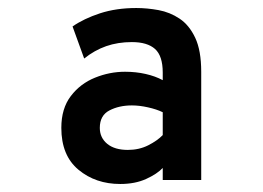

<svg xmlns="http://www.w3.org/2000/svg" viewBox="-20 -732 656 479"><path d="M280 -273Q218.5 -273 175.8 -308.5Q133 -344 133 -413Q133 -461.5 156.8 -492.5Q180.5 -523.5 217 -538.2Q253.5 -553 292 -553Q319 -553 343.2 -547.5Q367.5 -542 386 -532V-551Q386 -592.5 366.8 -609.8Q347.5 -627 309 -627Q274 -627 244.8 -616.8Q215.5 -606.5 190 -586L161 -666Q189 -685.5 229.5 -698.8Q270 -712 320 -712Q347 -712 375.5 -706.8Q404 -701.5 428 -685.5Q452 -669.5 467 -637.8Q482 -606 482 -553V-283H386V-313Q372 -298 344.5 -285.5Q317 -273 280 -273ZM299 -358Q327 -358 349.8 -369.5Q372.5 -381 386 -395V-452Q370.5 -459.5 349.2 -464.2Q328 -469 309 -469Q277 -469 253 -456.5Q229 -444 229 -413Q229 -388.5 247.5 -373.2Q266 -358 299 -358Z"/></svg>

Font: Overpass Mono
Style: Bold
Weight: 700
Monospace: yes
Designer: Delve Withrington, Dave Bailey
Foundry: Delve Fonts LLC
Version: Version 4.000